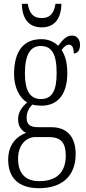

<svg xmlns="http://www.w3.org/2000/svg" viewBox="-20 -750 452 1010"><path d="M199 -606C270 -606 302 -656 303 -730H272C263 -674 239 -655 199 -655C159 -655 135 -675 126 -730H95C96 -656 128 -606 199 -606ZM185 240C313 240 378 170 378 60C378 -18 343 -81 249 -81H178C141 -81 120 -94 120 -130C120 -163 135 -184 150 -200C161 -196 184 -194 198 -194C289 -194 334 -261 334 -364C334 -427 321 -460 304 -487C319 -507 330 -515 343 -515C360 -515 368 -498 368 -469C390 -469 401 -488 401 -514C401 -540 387 -563 358 -563C324 -563 302 -529 286 -509C266 -529 236 -544 198 -544C104 -544 54 -482 54 -359C54 -292 82 -235 123 -211C98 -190 75 -161 75 -123C75 -82 96 -62 117 -51C72 -35 23 7 23 90C23 182 74 240 185 240ZM195 -229C137 -229 111 -275 111 -364C111 -463 140 -508 194 -508C252 -508 278 -467 278 -365C278 -273 254 -229 195 -229ZM186 203C104 203 75 151 75 86C75 11 118 -29 167 -29H237C301 -29 326 2 326 68C326 144 290 203 186 203Z"/></svg>

Font: Noto Serif Devanagari ExtraCondensed Light
Style: Regular
Weight: 300
Width: 2
Designer: Universal Thirst, Indian Type Foundry and the Monotype Design Team
Foundry: Monotype Imaging Inc.
Version: Version 2.004